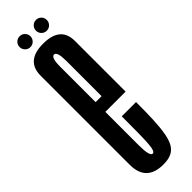

<svg xmlns="http://www.w3.org/2000/svg" viewBox="-241 -683 686 686"><g transform="rotate(-45 101.5 -340.5)"><path d="M99.4 3.8Q12.9 3.8 12.9 -80.9Q12.9 -165.5 12.9 -299.9Q12.9 -455.8 12.9 -530.8Q12.9 -605.7 100.1 -605.7Q187.4 -605.7 187.4 -532.3Q187.4 -458.9 187.4 -301.8Q187.4 -288.5 187.4 -276.1H77.2V-325.3H121.5L115.2 -316.6Q115.2 -456.4 115.2 -503.6Q115.2 -550.8 100.1 -550.8Q85 -550.8 85 -503.6Q85 -456.4 85 -302.4Q85 -165.6 85 -108.2Q85 -50.8 99.4 -50.8ZM99.4 -50.8Q105.2 -50.8 108.4 -60.2Q111.7 -69.7 113.1 -90.2Q114.4 -110.6 114.8 -143.7Q115.2 -176.8 115.2 -223.4H187.4Q187.4 -171.7 185.7 -133.6Q183.9 -95.4 179.1 -69Q174.2 -42.5 164.7 -26.5Q155.1 -10.6 139.1 -3.4Q123.1 3.8 99.4 3.8L95.1 -21.1ZM59.5 -629Q48.1 -629 40.1 -637Q32.1 -645.1 32.1 -656.4Q32.1 -667.8 40.1 -675.8Q48.1 -683.7 59.5 -683.7Q70.9 -683.7 78.8 -675.8Q86.8 -667.8 86.8 -656.4Q86.8 -645.1 78.8 -637Q70.9 -629 59.5 -629ZM142.2 -629Q130.8 -629 122.8 -637Q114.8 -645.1 114.8 -656.4Q114.8 -667.8 122.8 -675.8Q130.8 -683.7 142.2 -683.7Q153.6 -683.7 161.5 -675.8Q169.4 -667.8 169.4 -656.4Q169.4 -645.1 161.5 -637Q153.6 -629 142.2 -629Z"/></g></svg>

Font: Anybody UltraCondensed Thin
Style: Regular
Weight: 100
Width: 1
Designer: Tyler Finck
Foundry: Etcetera Type Company
Version: Version 1.110